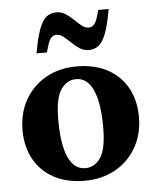

<svg xmlns="http://www.w3.org/2000/svg" viewBox="-50 -711 627 768"><g transform="rotate(-5 263.0 -327.5)"><path d="M259.5 13Q188 13 136.2 -15Q84.5 -43 56.8 -93.2Q29 -143.5 29 -209.5Q29 -278.5 59.2 -331.8Q89.5 -385 143 -415.2Q196.5 -445.5 267 -445.5Q338.5 -445.5 390.2 -417.5Q442 -389.5 469.8 -339.2Q497.5 -289 497.5 -223Q497.5 -154 467.2 -100.8Q437 -47.5 383.2 -17.2Q329.5 13 259.5 13ZM266.5 -37Q304 -37 327.8 -72Q351.5 -107 351.5 -194Q351.5 -293 328 -344Q304.5 -395 260 -395Q222.5 -395 198.8 -360.2Q175 -325.5 175 -238.5Q175 -139.5 198.2 -88.2Q221.5 -37 266.5 -37ZM414.5 -663Q403.5 -601.5 391 -567.5Q378.5 -533.5 361.8 -520Q345 -506.5 321 -506.5Q301 -506.5 284.2 -517.5Q267.5 -528.5 253 -542.8Q238.5 -557 224.8 -567.8Q211 -578.5 197.5 -578.5Q182 -578.5 172.8 -565.2Q163.5 -552 153.5 -511.5H111.5Q122.5 -573 135 -607Q147.5 -641 164.2 -654.5Q181 -668 205 -668Q225 -668 241.8 -657Q258.5 -646 273 -631.8Q287.5 -617.5 301 -606.8Q314.5 -596 328.5 -596Q344 -596 353.2 -609.2Q362.5 -622.5 372.5 -663Z"/></g></svg>

Font: Newsreader Text
Style: Bold
Weight: 700
Designer: Hugues Gentile
Foundry: Production Type
Version: Version 1.001